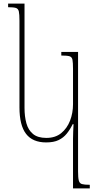

<svg xmlns="http://www.w3.org/2000/svg" viewBox="-20 -780 549 1065"><path d="M385 265V-10Q385 -31 386 -51Q387 -71 388 -91H383Q369 -62 350.5 -39Q332 -16 305 -3Q278 10 236 10Q161 10 124.5 -37.5Q88 -85 88 -184V-666Q88 -701 84.5 -716.5Q81 -732 68 -736Q55 -740 25 -740V-760H116V-181Q116 -134 126.5 -96Q137 -58 163.5 -36.5Q190 -15 237 -15Q287 -15 319.5 -41.5Q352 -68 368.5 -110.5Q385 -153 385 -202V-398Q385 -433 382 -448.5Q379 -464 365.5 -468Q352 -472 320 -472V-492H413V171Q413 205 417 221Q421 237 434.5 241Q448 245 478 245V265Z"/></svg>

Font: Noto Serif Armenian Thin
Style: Regular
Weight: 250
Version: Version 2.007